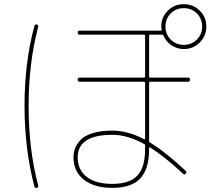

<svg xmlns="http://www.w3.org/2000/svg" viewBox="-20 -870 1040 940"><path d="M943.8 -804.2Q918 -830.1 879.9 -830.1Q841.8 -830.1 815.9 -804.2Q790 -778.3 790 -740.2Q790 -702.1 815.9 -676.3Q841.8 -650.4 879.9 -650.4Q918 -650.4 943.8 -676.3Q969.7 -702.1 969.7 -740.2Q969.7 -778.3 943.8 -804.2ZM690.4 -139.6V-158.2Q690.4 -164.1 685.5 -165Q604.5 -210 530.3 -210Q360.4 -210 360.4 -99.6Q360.4 -38.1 404.8 -3.9Q449.2 30.3 530.3 30.3Q614.3 30.3 652.3 -10.3Q690.4 -50.8 690.4 -139.6ZM685.5 -188.5Q689.5 -186.5 690.4 -191.4V-464.8Q690.4 -469.7 684.6 -469.7H370.1Q360.4 -469.7 360.4 -480Q360.4 -490.2 370.1 -490.2H684.6Q689.5 -490.2 690.4 -495.1V-695.3Q690.4 -700.2 684.6 -700.2H370.1Q360.4 -700.2 360.4 -710Q360.4 -719.7 370.1 -719.7H766.6Q770.5 -719.7 771.5 -724.6Q770.5 -729.5 769.5 -740.2Q769.5 -786.1 801.8 -817.9Q834 -849.6 879.9 -849.6Q925.8 -849.6 958 -817.9Q990.2 -786.1 990.2 -740.2Q990.2 -694.3 958 -662.1Q925.8 -629.9 879.9 -629.9Q846.7 -629.9 819.3 -648.4Q792 -667 779.3 -697.3Q778.3 -700.2 773.4 -700.2H714.8Q710 -700.2 710 -695.3V-495.1Q710 -490.2 714.8 -490.2H900.4Q910.2 -490.2 910.2 -480Q910.2 -469.7 900.4 -469.7H714.8Q710 -469.7 710 -464.8V-179.7Q710 -174.8 714.8 -171.9Q789.1 -127 889.6 -33.2Q895.5 -26.4 889.6 -19.5Q882.8 -12.7 876 -19.5Q787.1 -102.5 714.8 -148.4Q710 -150.4 710 -146.5V-139.6Q710 -42 666.5 3.9Q623 49.8 530.3 49.8Q441.4 49.8 390.6 9.8Q339.8 -30.3 339.8 -99.6Q339.8 -122.1 346.7 -141.6Q353.5 -161.1 372.1 -182.6Q390.6 -204.1 431.2 -217.3Q471.7 -230.5 530.3 -230.5Q605.5 -230.5 685.5 -188.5ZM160.2 49.8Q150.4 51.8 148.4 43Q100.6 -137.7 100.1 -349.6Q99.6 -561.5 148.4 -743.2Q150.4 -752 160.2 -750Q168.9 -748 167 -738.3Q120.1 -561.5 120.1 -350.1Q120.1 -138.7 167 38.1Q168.9 47.9 160.2 49.8Z"/></svg>

Font: Rounded-X Mgen+ 1m thin
Style: Regular
Weight: 100
Designer: [Source Han Sans]
Ryoko NISHIZUKA  (kana & ideographs); Paul D. Hunt (Latin, Greek & Cyrillic); Wenlong ZHANG  (bopomofo
Version: Version 1.059.20150602